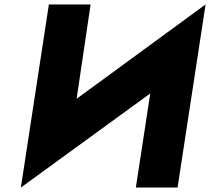

<svg xmlns="http://www.w3.org/2000/svg" viewBox="-20 -845 946 865"><path d="M780 0 906.2 -825 325.2 -400 388.2 -825H200.2L74 0L656.9 -424L592 0Z"/></svg>

Font: Sztylet
Style: BdObl
Weight: 700
Foundry: Cannot Into Space Fonts, PlusOne Fonts
Version: Version 0.12